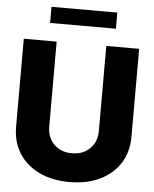

<svg xmlns="http://www.w3.org/2000/svg" viewBox="-60 -959 818 1020"><g transform="rotate(5 348.5 -449.5)"><path d="M481 -727.5H656.2V-258.8Q656.2 -177.2 617.7 -116.9Q579.1 -56.6 509.8 -23.4Q440.4 9.8 348.6 9.8Q256.3 9.8 187 -23.4Q117.7 -56.6 79.3 -116.9Q41 -177.2 41 -258.8V-727.5H216.3V-273.4Q216.3 -216.8 252.9 -180.2Q289.6 -143.6 348.6 -143.6Q407.7 -143.6 444.3 -180.2Q481 -216.8 481 -273.4ZM523.9 -909.2V-823.2H172.9V-909.2Z"/></g></svg>

Font: Inter Tight ExtraBold
Style: Regular
Weight: 800
Designer: Rasmus Andersson
Foundry: rsms
Version: Version 3.004; ttfautohint (v1.8.4.7-5d5b)